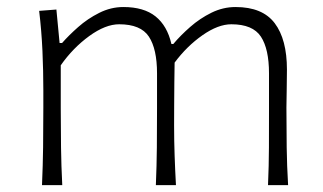

<svg xmlns="http://www.w3.org/2000/svg" viewBox="-20 -540 942 560"><path d="M761.7 0Q764.2 -57.1 764.4 -109.9Q764.6 -162.6 764.6 -224.6V-326.2Q764.6 -397 741 -433.1Q717.3 -469.2 654.8 -469.2Q616.2 -469.2 570.6 -437.3Q524.9 -405.3 489.3 -357.4Q488.8 -333 488.5 -299.8Q488.3 -266.6 488 -233.2Q487.8 -199.7 487.8 -174.3Q487.8 -128.4 489.3 -86.7Q490.7 -44.9 493.2 0H434.6Q437 -57.1 437.5 -109.9Q438 -162.6 438 -224.6V-326.2Q438 -397 414.3 -433.1Q390.6 -469.2 327.6 -469.2Q287.6 -469.2 240.2 -434.8Q192.9 -400.4 157.2 -349.6V-224.6Q157.2 -162.6 158 -109.9Q158.7 -57.1 161.6 0H102.5Q105 -57.1 105.7 -110.1Q106.4 -163.1 106.4 -226.1V-277.3Q106.4 -332.5 103.8 -391.6Q101.1 -450.7 94.2 -508.3L144.5 -512.2L153.8 -414.6H161.1Q180.2 -436.5 207.8 -460.9Q235.4 -485.4 269.3 -502.4Q303.2 -519.5 339.8 -519.5Q399.4 -519.5 433.6 -492.2Q467.8 -464.8 480 -411.6H485.4Q506.3 -436.5 534.7 -461.4Q563 -486.3 596.7 -502.9Q630.4 -519.5 667 -519.5Q745.6 -519.5 781.2 -472.4Q816.9 -425.3 816.9 -336.9Q816.9 -304.2 816.2 -275.9Q815.4 -247.6 815.4 -226.1Q815.4 -163.1 816.2 -110.1Q816.9 -57.1 820.3 0Z"/></svg>

Font: Pinar-DS3-FD Light
Style: Regular
Weight: 300
Designer: Amin Abedi
Version: Version 3.000